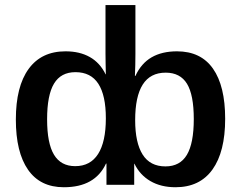

<svg xmlns="http://www.w3.org/2000/svg" viewBox="-20 -745 971 774"><path d="M887.7 -266.1Q887.7 -132.8 836.4 -61.5Q785.2 9.8 687.5 9.8Q628.9 9.8 586.4 -14.9Q543.9 -39.6 522 -85H521V0H409.2V-85.4H407.2Q385.3 -38.1 343 -14.2Q300.8 9.8 237.3 9.8Q142.1 9.8 93 -60.8Q43.9 -131.3 43.9 -263.2Q43.9 -396.5 95.5 -467.3Q147 -538.1 244.1 -538.1Q301.3 -538.1 342 -515.1Q382.8 -492.2 405.8 -445.3H406.7Q406.2 -465.8 405.8 -486.6Q405.3 -507.3 405.3 -527.8V-724.6H525.9V-527.3Q525.9 -505.9 525.4 -484.1Q524.9 -462.4 523.9 -439H525.9Q549.3 -489.7 591.1 -513.9Q632.8 -538.1 693.4 -538.1Q789.6 -538.1 838.6 -468.3Q887.7 -398.4 887.7 -266.1ZM169.9 -264.2Q169.9 -167 197.8 -121.1Q225.6 -75.2 283.2 -75.2Q344.2 -75.2 375.5 -124.3Q406.7 -173.3 406.7 -268.1Q406.7 -360.4 376.5 -407.2Q346.2 -454.1 284.2 -454.1Q225.6 -454.1 197.8 -408Q169.9 -361.8 169.9 -264.2ZM761.2 -265.1Q761.2 -362.3 733.9 -407.2Q706.5 -452.1 647.9 -452.1Q585.9 -452.1 555.4 -404.1Q524.9 -356 524.9 -260.7Q524.9 -169.9 554.9 -122.1Q585 -74.2 647 -74.2Q705.6 -74.2 733.4 -120.8Q761.2 -167.5 761.2 -265.1Z"/></svg>

Font: Arimo SemiBold
Style: Regular
Weight: 600
Designer: Steve Matteson
Foundry: Monotype Imaging Inc.
Version: Version 1.33